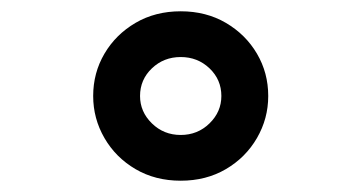

<svg xmlns="http://www.w3.org/2000/svg" viewBox="-20 -731 640 340"><path d="M300 -411Q255 -411 220 -431.5Q185 -452 165 -486.5Q145 -521 145 -561Q145 -602 165 -636Q185 -670 220 -690.5Q255 -711 300 -711Q345 -711 380 -690.5Q415 -670 435 -636Q455 -602 455 -561Q455 -521 435 -486.5Q415 -452 380 -431.5Q345 -411 300 -411ZM300 -492Q330 -492 351 -512.5Q372 -533 372 -561Q372 -590 351 -610Q330 -630 300 -630Q270 -630 249 -610Q228 -590 228 -561Q228 -533 249 -512.5Q270 -492 300 -492Z"/></svg>

Font: Red Hat Mono
Style: Regular
Weight: 300
Monospace: yes
Designer: Pentagram, MCKL
Foundry: Pentagram, MCKL
Version: Version 1.023